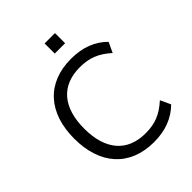

<svg xmlns="http://www.w3.org/2000/svg" viewBox="-248 -1033 1179 1179"><g transform="rotate(-45 342.0 -443.0)"><path d="M395 9C495 9 574 -23 632 -81L601 -148C537 -90 480 -66 396 -66C235 -66 149 -171 149 -353C149 -535 235 -639 396 -639C480 -639 537 -615 601 -558L632 -624C574 -683 495 -714 395 -714C183 -714 62 -575 62 -353C62 -130 183 9 395 9ZM347 -807H437V-895H347Z"/></g></svg>

Font: Poppy and Pepper
Style: Regular
Weight: 400
Designer: Thy Ha
Foundry: Thy Ha
Version: Version 0.001;Glyphs 3.2 (3227)